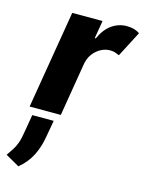

<svg xmlns="http://www.w3.org/2000/svg" viewBox="-172 -630 777 1032"><g transform="rotate(15 216.0 -113.5)"><path d="M9.6 0 100.5 -545.5H269.2L252.5 -446H258.2Q282.3 -500 320.1 -526.5Q358 -552.9 403.4 -552.9Q446.7 -552.9 475.5 -533L401.6 -390.6Q391 -395.6 378.4 -399.7Q365.8 -403.8 350.1 -403.8Q309.7 -403.8 275.4 -374.3Q241.1 -344.8 232.2 -296.2L183.2 0ZM154.5 40.8 139.2 127.1Q129.6 189.3 104.8 239Q79.9 288.7 34.1 326L-42.6 282.3Q-27.7 261 -16.2 243.1Q-4.6 225.1 4.1 201.2Q12.8 177.2 18.8 137.4L35.2 40.8Z"/></g></svg>

Font: Inter UI Extra Bold
Style: Italic
Weight: 800
Italic angle: 9.39999°
Designer: Rasmus Andersson
Foundry: rsms
Version: 3.2;8d6f07862